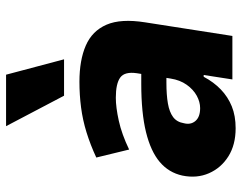

<svg xmlns="http://www.w3.org/2000/svg" viewBox="-104 -702 816 649"><g transform="rotate(-90 304.5 -377.0)"><path d="M196 11Q140 11 101 -13.5Q62 -38 44 -79Q26 -120 36 -169Q46 -215 82 -245.5Q118 -276 183 -292Q248 -308 346 -308H403L390 -223H350Q309 -223 280 -218Q251 -213 234 -200.5Q217 -188 213 -164Q207 -141 220.5 -125Q234 -109 264 -109Q285 -109 306 -120.5Q327 -132 343 -154.5Q359 -177 364 -209L382 -323Q388 -364 367.5 -379Q347 -394 299 -394Q267 -394 221.5 -384Q176 -374 124 -349L97 -460Q140 -480 182 -493Q224 -506 266.5 -511.5Q309 -517 353 -517Q426 -517 475.5 -495.5Q525 -474 546 -425.5Q567 -377 554 -295L508 0H361L376 -97H370Q352 -63 327 -39Q302 -15 270 -2Q238 11 196 11ZM306 -569 203 -765H377L429 -569Z"/></g></svg>

Font: Nunito Sans 7pt SemiCondensed Black
Style: Italic
Weight: 900
Width: 4
Italic angle: -9°
Designer: Vernon Adams
Foundry: Vernon Adams
Version: Version 3.101;gftools[0.9.27]